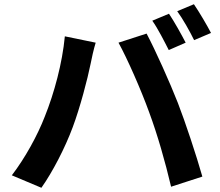

<svg xmlns="http://www.w3.org/2000/svg" viewBox="-20 -863 1040 909"><path d="M780 -798 701 -765C728 -727 758 -667 779 -626L859 -661C840 -698 805 -761 780 -798ZM898 -843 819 -810C846 -773 879 -714 899 -673L979 -707C961 -742 924 -805 898 -843ZM192 -311C158 -223 99 -115 36 -33L176 26C229 -49 288 -163 324 -260C359 -353 395 -491 409 -561C413 -583 424 -632 433 -661L287 -691C275 -564 237 -423 192 -311ZM686 -332C726 -224 762 -98 790 21L938 -27C910 -126 857 -286 822 -376C784 -473 715 -627 674 -704L541 -661C583 -585 648 -437 686 -332Z"/></svg>

Font: Noto Sans JP
Style: Bold
Weight: 700
Designer: Ryoko NISHIZUKA 西塚涼子 (kana, bopomofo & ideographs); Paul D. Hunt (Latin, Greek & Cyrillic); Sandoll Communications 산돌커뮤니
Foundry: Adobe
Version: Version 2.004;hotconv 1.0.118;makeotfexe 2.5.65603